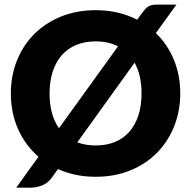

<svg xmlns="http://www.w3.org/2000/svg" viewBox="-20 -782 854 858"><path d="M676.5 -634Q729 -583.5 757.2 -514.5Q785.5 -445.5 785.5 -364.5Q785.5 -285.5 758.2 -217.5Q731 -149.5 681.5 -99.2Q632 -49 562.2 -20.5Q492.5 8 407.5 8Q360.5 8 318.5 -0.8Q276.5 -9.5 239 -26.5L210.5 13.5Q192.5 37 167.5 46.8Q142.5 56.5 118.5 56.5H52.5L152 -81.5Q93 -132.5 60.8 -205Q28.5 -277.5 28.5 -364.5Q28.5 -443.5 55.8 -511.5Q83 -579.5 132.8 -629.5Q182.5 -679.5 252.5 -708Q322.5 -736.5 407.5 -736.5Q460.5 -736.5 506.8 -725.5Q553 -714.5 593 -694L613.5 -722Q621.5 -733 628.2 -740.5Q635 -748 642.5 -752.8Q650 -757.5 659.5 -759.5Q669 -761.5 682.5 -761.5H768.5ZM507.5 -575Q464.5 -597 407.5 -597Q358.5 -597 320.2 -581Q282 -565 255.8 -535Q229.5 -505 215.5 -461.8Q201.5 -418.5 201.5 -364.5Q201.5 -268.5 243.5 -209ZM325.5 -146Q343.5 -139 364 -135.5Q384.5 -132 407.5 -132Q456 -132 494 -147.8Q532 -163.5 558.2 -193.5Q584.5 -223.5 598.5 -266.8Q612.5 -310 612.5 -364.5Q612.5 -446 581.5 -502Z"/></svg>

Font: Lato
Style: Regular
Weight: 900
Designer: Lukasz Dziedzic with Adam Twardoch and Botio Nikoltchev
Foundry: tyPoland Lukasz Dziedzic
Version: Version 2.010; 2014-09-01; http://www.latofonts.com/; ttfaut